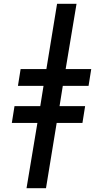

<svg xmlns="http://www.w3.org/2000/svg" viewBox="-20 -843 540 1006"><path d="M119 143 176 -199H42L56 -287H191L208 -393H74L88 -481H223L279 -823H381L324 -481H458L444 -393H309L292 -287H426L412 -199H277L221 143Z"/></svg>

Font: Iosevka Curly Slab SmBdObl
Style: Regular
Weight: 600
Italic angle: -9°
Monospace: yes
Designer: Belleve Invis
Foundry: Belleve Invis
Version: Version 11.0.0; ttfautohint (v1.8.3)